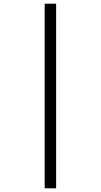

<svg xmlns="http://www.w3.org/2000/svg" viewBox="-20 -780 547 1040"><path d="M222 -760H284V240H222Z"/></svg>

Font: Noto Serif NarrowSemiBold
Style: Regular
Weight: 600
Width: 4
Designer: Monotype Design Team
Foundry: Monotype Imaging Inc.
Version: Version 1.001